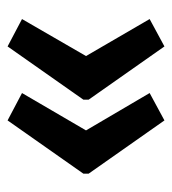

<svg xmlns="http://www.w3.org/2000/svg" viewBox="7 -528 464 519"><g transform="rotate(-90 239.5 -269.0)"><path d="M29 -276V-262L173 -57L247 -97L146 -269L247 -442L173 -481ZM229 -276V-262L373 -57L447 -97L347 -269L447 -442L373 -481Z"/></g></svg>

Font: Noto Sans Display Condensed Medium
Style: Regular
Weight: 500
Width: 3
Designer: Monotype Design Team
Foundry: Monotype Imaging Inc.
Version: Version 1.900